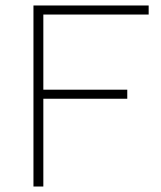

<svg xmlns="http://www.w3.org/2000/svg" viewBox="-20 -680 587 700"><path d="M522 -627H138V-353H444V-320H138V0H102V-660H522Z"/></svg>

Font: Kantumruy Pro ExtraLight
Style: Regular
Weight: 250
Version: Version 1.002